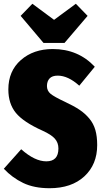

<svg xmlns="http://www.w3.org/2000/svg" viewBox="-28 -975 541 1015"><path d="M373 -955.1 435.1 -891.1 313 -748H202.1L81.1 -891.1L143.1 -955.1L257.8 -870.1ZM251 -715.8Q385.3 -715.8 473.1 -622.1L391.1 -522Q332 -575.2 276.9 -575.2Q248 -575.2 234.1 -560.3Q220.2 -545.4 220.2 -520Q220.2 -495.1 239.3 -479.2Q258.3 -463.4 316.9 -436Q362.8 -414.6 392.3 -394.8Q421.9 -375 444.1 -348.4Q466.3 -321.8 476.1 -287.8Q485.8 -253.9 485.8 -208Q485.8 -105.5 418 -42.7Q350.1 20 233.9 20Q152.3 20 94.5 -7.8Q36.6 -35.6 -7.8 -83L84 -186Q155.8 -122.1 216.8 -122.1Q280.8 -122.1 280.8 -189.9Q280.8 -220.7 262 -241.9Q243.2 -263.2 196.8 -284.2Q95.7 -329.6 55.9 -378.2Q16.1 -426.8 16.1 -502Q16.1 -599.6 82.5 -657.7Q148.9 -715.8 251 -715.8Z"/></svg>

Font: Fira Sans Compressed Heavy
Style: Regular
Weight: 900
Width: 1
Designer: Carrois Corporate & Edenspiekermann AG
Foundry: Carrois Corporate GbR & Edenspiekermann AG
Version: Version 4.203;PS 004.203;hotconv 1.0.88;makeotf.lib2.5.64775